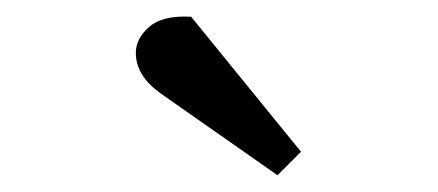

<svg xmlns="http://www.w3.org/2000/svg" viewBox="-20 -800 522 229"><path d="M339 -619 311 -591 171 -689Q142 -710 142 -737Q142 -754 158 -768Q174 -782 208 -780Z"/></svg>

Font: Literata 7pt
Style: Italic
Weight: 400
Italic angle: -2°
Designer: Latin by Veronika Burian and Jose Scaglione. Greek by Irene Vlachou. Cyrillic by Vera Evstafieva
Foundry: TypeTogether
Version: Version 3.002